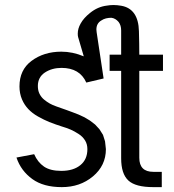

<svg xmlns="http://www.w3.org/2000/svg" viewBox="-20 -746 705 780"><path d="M320.3 -517.1C290 -529.8 259.8 -536.1 229 -536.1C181.6 -536.1 141.1 -523.4 107.9 -498.5C75.2 -474.1 59.1 -439.5 59.1 -395C59.1 -376 62.5 -358.4 69.3 -342.3C76.2 -326.2 85 -313.5 95.2 -302.7C105.5 -292 118.2 -281.7 134.8 -272.5C151.4 -263.2 166.5 -255.9 179.7 -250.5C198.7 -243.2 214.8 -237.3 229 -232.9C243.7 -228.5 256.3 -224.1 266.6 -219.7C276.9 -215.3 287.1 -209.5 298.8 -202.1C310.5 -194.8 319.3 -185.5 325.7 -175.3C332 -165 335 -153.3 335 -140.1C335 -112.3 325.7 -90.8 306.6 -75.2C287.6 -59.6 261.7 -51.8 229 -51.8C199.2 -51.8 175.8 -57.6 158.7 -69.3C141.6 -81.1 128.4 -97.7 118.7 -119.6L46.9 -106C59.1 -69.3 81.1 -40.5 111.3 -18.6C141.6 3.4 181.6 14.2 231 14.2C280.3 14.2 322.3 0 357.4 -29.3C392.6 -58.6 410.2 -95.7 410.2 -140.1L406.7 -171.9L398.4 -198.2L383.8 -221.2L366.2 -240.2L345.2 -256.3L323.2 -269.5L298.8 -280.8L274.9 -290L251 -298.8C239.3 -303.2 232.4 -305.2 230 -306.2C223.1 -308.6 215.8 -311 208 -314C196.3 -318.4 187.5 -322.3 182.6 -325.2C173.8 -330.1 166.5 -335.4 159.2 -341.3C151.9 -347.2 145.5 -355 140.6 -364.7C135.7 -374.5 133.8 -385.3 133.8 -397C133.8 -419.9 143.1 -438.5 162.1 -451.2C181.2 -463.9 204.1 -470.2 230 -470.2C279.3 -470.2 313 -450.2 330.6 -410.6L400.9 -427.2L372.6 -615.2C372.1 -619.1 371.6 -622.6 371.6 -626C371.6 -643.1 378.4 -655.3 392.1 -663.1C402.8 -670.4 416.5 -673.8 432.6 -673.8C443.8 -672.4 453.6 -666.5 461.9 -656.7C468.8 -647.5 472.2 -636.2 472.2 -622.1V-523.9H425.3V-458H472.2V-103C472.2 -61 481.9 -30.8 501.5 -12.7C521 5.4 554.7 14.2 603 14.2H637.2V-47.9H603C564.9 -47.9 545.9 -66.9 545.9 -105V-458H642.1V-523.9H545.9C545.9 -552.7 545.4 -584.5 544.4 -619.1C543 -680.2 518.6 -714.8 472.2 -722.7C461.4 -724.6 450.7 -725.6 440.4 -725.6C431.2 -725.6 422.4 -724.6 413.6 -723.1C389.2 -720.2 366.7 -710.4 345.7 -693.4C328.6 -679.7 315.9 -665.5 307.6 -650.4C299.8 -636.7 295.9 -623 295.9 -609.4C295.9 -603 296.4 -598.1 297.4 -595.2Z"/></svg>

Font: Tuffy
Style: Regular
Weight: 500
Designer: Thatcher Ulrich, Karoly Barta and Michael Everson
Version: Version 001.270